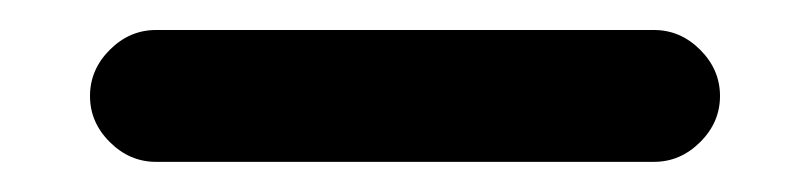

<svg xmlns="http://www.w3.org/2000/svg" viewBox="-20 62 540 128"><path d="M416 82Q433.6 82 446.8 95.2Q460 108.4 460 126Q460 143.6 446.8 156.7Q433.6 169.9 416 169.9H84Q66.4 169.9 53.2 156.7Q40 143.6 40 126Q40 108.4 53.2 95.2Q66.4 82 84 82Z"/></svg>

Font: Rounded Mgen+ 2m bold
Style: Bold
Weight: 700
Designer: [Source Han Sans]
Ryoko NISHIZUKA  (kana & ideographs); Paul D. Hunt (Latin, Greek & Cyrillic); Wenlong ZHANG  (bopomofo
Version: Version 1.059.20150602